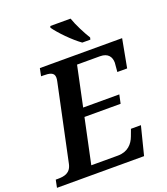

<svg xmlns="http://www.w3.org/2000/svg" viewBox="-186 -1045 1007 1158"><g transform="rotate(-20 317.0 -465.5)"><path d="M421 -771H473L476 -784C454 -819 419 -886 404 -931H274L271 -921C300 -879 369 -808 421 -771ZM-22 0H537L583 -182H519L503 -139C487 -95 453 -57 390 -57H219L280 -345H512L524 -401H292L346 -657H493C545 -657 564 -627 564 -590C564 -585 560 -541 559 -532H622L656 -714H128L118 -665H131C172 -665 202 -660 202 -626C202 -620 201 -610 199 -602L95 -111C83 -56 43 -49 1 -49H-12Z"/></g></svg>

Font: Noto Serif SemiBold
Style: Italic
Weight: 600
Italic angle: -12°
Designer: Monotype Design Team
Foundry: Monotype Imaging Inc.
Version: Version 2.014